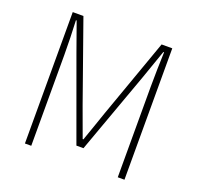

<svg xmlns="http://www.w3.org/2000/svg" viewBox="-127 -861 1023 997"><g transform="rotate(20 385.0 -363.0)"><path d="M110 0H145V-502C145 -559 143 -633 140 -692H144L201 -532L365 -81H404L567 -532L623 -692H627C625 -633 623 -559 623 -502V0H660V-726H601L445 -288C426 -234 408 -179 388 -124H384C364 -179 344 -234 324 -288L169 -726H110Z"/></g></svg>

Font: Source Han Sans JP VF
Style: Regular
Weight: 250
Designer: Ryoko NISHIZUKA 西塚涼子 (kana, bopomofo & ideographs); Paul D. Hunt (Latin, Greek & Cyrillic); Sandoll Communications 산돌커뮤니
Foundry: Adobe
Version: Version 2.004;hotconv 1.0.118;makeotfexe 2.5.65603